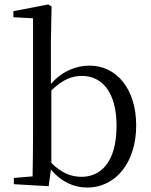

<svg xmlns="http://www.w3.org/2000/svg" viewBox="-20 -825 678 860"><path d="M370 15C501 15 590 -100 590 -263C590 -427 502 -531 381 -531C321 -531 259 -507 208 -449V-641L211 -796L196 -805L40 -775V-748L128 -743V-229C128 -174 127 -91 126 -35L42 -28V0L198 9L208 -66C256 -8 314 15 370 15ZM210 -420C263 -471 305 -485 347 -485C437 -485 502 -412 502 -262C502 -94 428 -33 345 -33C297 -33 255 -51 210 -95Z"/></svg>

Font: Source Han Serif CN
Style: Regular
Weight: 400
Designer: Ryoko NISHIZUKA 西塚涼子 (kana & ideographs); Frank Grießhammer (Latin, Greek & Cyrillic); Wenlong ZHANG 张文龙 (bopomofo); San
Foundry: Adobe
Version: Version 2.003;hotconv 1.1.1;makeotfexe 2.6.0